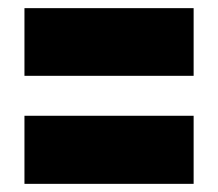

<svg xmlns="http://www.w3.org/2000/svg" viewBox="-20 -573 535 471"><path d="M455 -289V-122H40V-289ZM455 -553V-387H40V-553Z"/></svg>

Font: Alfa Slab One
Style: Regular
Weight: 400
Designer: JM Sole
Foundry: JM Sole
Version: Version 1.001